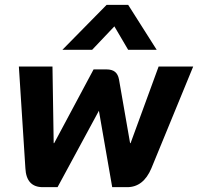

<svg xmlns="http://www.w3.org/2000/svg" viewBox="-20 -774 819 794"><path d="M85 -78 58 -499H197L202 -182H204L367 -487H420Q443 -487 455.5 -477Q468 -467 472 -446L518 -182H520L636 -499H779L606 -78Q573 0 506 0H444L389 -316L218 0H157Q89 0 85 -78ZM421 -754H510L628 -568H510L453 -665L361 -568H238Z"/></svg>

Font: Bai Jamjuree
Style: Bold Italic
Weight: 700
Italic angle: -10°
Designer: Katatrad Aksorn Co.,Ltd.
Foundry: Cadson Demak Co.,Ltd.
Version: Version 1.000; ttfautohint (v1.6)